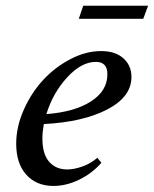

<svg xmlns="http://www.w3.org/2000/svg" viewBox="-20 -627 528 659"><path d="M250.5 -562.5 265.6 -607.4H488.3L471.7 -562.5ZM163.6 11.2Q105 11.2 70.3 -27.3Q35.6 -65.9 35.6 -133.8Q35.6 -191.4 61.3 -249.5Q86.9 -307.6 127.4 -351.8Q168 -396 221.2 -423.8Q274.4 -451.7 327.1 -451.7Q376 -451.7 403.6 -426.8Q431.2 -401.9 431.2 -362.8Q431.2 -294.4 347.9 -251.2Q264.6 -208 130.4 -201.2Q125.5 -173.3 125.5 -151.9Q125.5 -98.1 148.7 -71.8Q171.9 -45.4 210.4 -45.4Q234.4 -45.4 263.2 -55.7Q292 -65.9 314 -85.4L328.1 -68.4Q295.9 -31.7 251.7 -10.3Q207.5 11.2 163.6 11.2ZM309.1 -414.6Q259.3 -414.6 210.4 -361.3Q161.6 -308.1 139.2 -235.4Q236.3 -242.7 292.5 -279.1Q348.6 -315.4 348.6 -372.1Q348.6 -414.6 309.1 -414.6Z"/></svg>

Font: Elstob 10pt Medium
Style: Italic
Weight: 500
Italic angle: -20°
Designer: Peter S. Baker
Version: Version 1.015